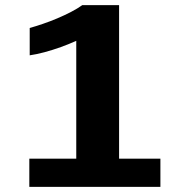

<svg xmlns="http://www.w3.org/2000/svg" viewBox="-20 -731 700 751"><path d="M94.7 0V-110.4H278.3V-571.3Q251.5 -559.1 218.5 -547.1Q185.5 -535.2 153.3 -526.6Q121.1 -518.1 96.2 -514.6V-621.6Q119.1 -627.9 147.2 -637.5Q175.3 -647 204.1 -659.2Q232.9 -671.4 258.3 -684.6Q283.7 -697.8 301.8 -710.9H445.8V-110.4H607.4V0Z"/></svg>

Font: Comme
Style: Bold
Weight: 700
Version: Version 1.000;gftools[0.9.27]